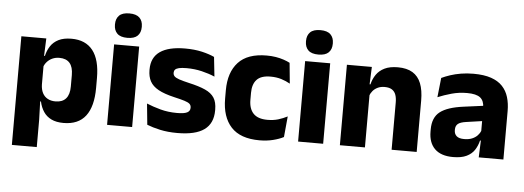

<svg xmlns="http://www.w3.org/2000/svg" viewBox="-53 -841 3188 1168"><g transform="rotate(5 1541.0 -257.5)"><path d="M351.7 11.7Q307.5 11.7 277.5 -2.9Q247.4 -17.5 229.7 -44.2Q211.9 -70.8 204.3 -106.4H164.8L201 -209.4Q201.8 -179.2 212.8 -158Q223.7 -136.9 244 -125.8Q264.2 -114.7 292.2 -114.7Q334 -114.7 355.7 -139.5Q377.3 -164.2 377.3 -213.1V-283.2Q377.3 -332.2 356.1 -356.5Q334.9 -380.8 292.9 -380.8Q269.3 -380.8 250.1 -372Q230.9 -363.2 217.7 -348.2Q204.4 -333.3 198.5 -314.5L163.3 -385H204Q211.4 -418.1 228.9 -444.9Q246.4 -471.7 277.4 -487.4Q308.4 -503.1 356.7 -503.1Q442.5 -503.1 486.8 -446.7Q531.2 -390.3 531.2 -278.2V-218.1Q531.2 -104.7 486.8 -46.5Q442.3 11.7 351.7 11.7ZM50.9 172V-491.4H203.2L197.8 -358.8L201 -341.7V-152.7L198.8 -126.4L203 5.2V172Z M617.3 0V-491.4H770.3V0ZM693.8 -538Q651.2 -538 631.6 -557.6Q611.9 -577.3 611.9 -610.9V-614.3Q611.9 -648 631.6 -667.6Q651.2 -687.2 693.8 -687.2Q736.1 -687.2 755.9 -667.6Q775.7 -648 775.7 -614.3V-610.9Q775.7 -576.8 755.9 -557.4Q736.1 -538 693.8 -538Z M1046.9 12.2Q988.3 12.2 941.3 1.9Q894.4 -8.5 860.9 -21.9L848.1 -150.4Q886.5 -134.4 933.2 -121.7Q980 -109 1034.5 -109Q1078.2 -109 1096.3 -118.3Q1114.4 -127.6 1114.4 -147.1V-149Q1114.4 -162.7 1105.3 -171.3Q1096.2 -179.8 1073.2 -187Q1050.3 -194.2 1009.3 -203.5Q947.8 -217.8 912 -237.7Q876.1 -257.6 860.7 -286.2Q845.3 -314.8 845.3 -354.5V-358.6Q845.3 -431.6 897.4 -467.9Q949.5 -504.1 1050.5 -504.1Q1107.5 -504.1 1153.1 -493.6Q1198.7 -483 1229.5 -468.4L1242.3 -349.2Q1206.7 -364.8 1162.4 -375.3Q1118.1 -385.8 1069.6 -385.8Q1040 -385.8 1023.2 -381.9Q1006.4 -377.9 999.7 -370.3Q993 -362.8 993 -352.1V-350.3Q993 -338.4 1000.9 -329.9Q1008.8 -321.4 1030.2 -313.9Q1051.6 -306.5 1091.7 -297.2Q1153.3 -283.5 1191.4 -266.3Q1229.4 -249.2 1247 -221.9Q1264.5 -194.7 1264.5 -149.3V-144.9Q1264.5 -65.4 1211 -26.6Q1157.5 12.2 1046.9 12.2Z M1548.6 12.9Q1431.6 12.9 1375.2 -48.5Q1318.7 -109.9 1318.7 -221.7V-272.7Q1318.7 -382.2 1375.2 -443.5Q1431.7 -504.8 1548.2 -504.8Q1577.9 -504.8 1604 -500.6Q1630.1 -496.3 1652 -488.9Q1673.9 -481.6 1690.5 -472.8L1702.8 -346.6Q1678.5 -360.5 1649.1 -369.8Q1619.7 -379.1 1582.5 -379.1Q1524.6 -379.1 1498.6 -351Q1472.6 -323 1472.6 -270V-227.3Q1472.6 -173.4 1500.2 -144.4Q1527.7 -115.4 1586 -115.4Q1622.6 -115.4 1651.8 -124.2Q1681 -133 1707.7 -146.8L1695.7 -20Q1669.6 -6.2 1631.5 3.3Q1593.5 12.9 1548.6 12.9Z M1783.8 0V-491.4H1936.8V0ZM1860.3 -538Q1817.7 -538 1798.1 -557.6Q1778.4 -577.3 1778.4 -610.9V-614.3Q1778.4 -648 1798.1 -667.6Q1817.7 -687.2 1860.3 -687.2Q1902.6 -687.2 1922.4 -667.6Q1942.2 -648 1942.2 -614.3V-610.9Q1942.2 -576.8 1922.4 -557.4Q1902.6 -538 1860.3 -538Z M2354.8 0V-288.8Q2354.8 -315.9 2347.9 -335.6Q2340.9 -355.4 2324.4 -366Q2307.9 -376.7 2279.5 -376.7Q2255.9 -376.7 2237.9 -368.2Q2219.9 -359.8 2207.8 -345.6Q2195.7 -331.4 2189.4 -313.5L2165.8 -385H2192Q2199.8 -418.5 2218.1 -445.1Q2236.4 -471.7 2268.3 -487.4Q2300.3 -503.1 2349.4 -503.1Q2404.4 -503.1 2439.4 -481.9Q2474.4 -460.7 2491.1 -418.7Q2507.9 -376.6 2507.9 -313.3V0ZM2038.9 0V-491.4H2191.2L2186.1 -368.6L2191.9 -354.2V0Z M2886.9 0 2891.6 -123 2888.1 -130.7V-284L2887.2 -303.9Q2887.2 -345.1 2863 -364.5Q2838.8 -383.8 2782.3 -383.8Q2732.8 -383.8 2688.3 -371.4Q2643.8 -359 2604.5 -342.8L2617.3 -461.4Q2640.8 -472.5 2670.2 -482.3Q2699.7 -492.1 2735.1 -498Q2770.4 -504 2810.9 -504Q2875.5 -504 2919.1 -489Q2962.6 -474 2988.5 -446.4Q3014.5 -418.8 3025.9 -380.6Q3037.4 -342.5 3037.4 -296.4V0ZM2730.5 11.7Q2656.9 11.7 2619 -25.4Q2581 -62.6 2581 -131V-144.3Q2581 -217.1 2625.6 -251.7Q2670.3 -286.3 2767.8 -299L2899.8 -316.5L2908.8 -224.6L2791.8 -207.7Q2756.3 -202.8 2742 -190.8Q2727.6 -178.8 2727.6 -155.4V-151.8Q2727.6 -129.5 2742.1 -116.4Q2756.6 -103.2 2788.6 -103.2Q2816.5 -103.2 2836.6 -111.5Q2856.8 -119.8 2869.9 -133.8Q2883.1 -147.7 2889.6 -164.4L2911.1 -102.7H2885.8Q2878.1 -70.3 2861.2 -44.5Q2844.3 -18.6 2812.9 -3.5Q2781.6 11.7 2730.5 11.7Z"/></g></svg>

Font: Anek Latin Medium
Style: Regular
Weight: 500
Designer: Yesha Goshar
Foundry: Ek Type
Version: Version 1.003